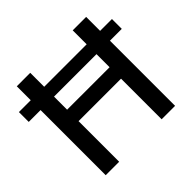

<svg xmlns="http://www.w3.org/2000/svg" viewBox="-171 -902 1090 1090"><g transform="rotate(-45 374.0 -357.0)"><path d="M95 0V-523H0V-602H95V-714H203V-602H544V-714H652V-602H747V-523H652V0H544V-326H203V0ZM203 -418H544V-523H203Z"/></g></svg>

Font: Noto Sans Sinhala Medium
Style: Regular
Weight: 500
Designer: Jelle Bosma - Monotype Design Team
Foundry: Monotype Imaging Inc.
Version: Version 2.006; ttfautohint (v1.8.4.7-5d5b)